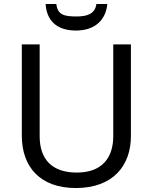

<svg xmlns="http://www.w3.org/2000/svg" viewBox="-20 -938 771 968"><path d="M521 -918H466C459 -866 417 -855 365 -855C304 -855 270 -863 264 -918H210C215 -836 264 -784 363 -784C459 -784 514 -838 521 -918ZM640 -252V-714H551V-252C551 -144 496 -68 367 -68C242 -68 180 -135 180 -251V-714H90V-254C90 -95 184 10 362 10C551 10 640 -104 640 -252Z"/></svg>

Font: Noto Sans Lycian
Style: Regular
Weight: 400
Designer: Monotype Design Team
Foundry: Monotype Imaging Inc.
Version: Version 2.002